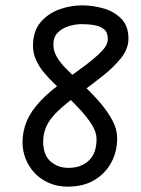

<svg xmlns="http://www.w3.org/2000/svg" viewBox="-20 -695 524 716"><path d="M235 -69Q282 -69 311 -96Q340 -123 340 -176Q340 -203 322 -231Q304 -259 279 -286Q254 -313 232 -334L213 -354Q202 -365 183.5 -382.5Q165 -400 146.5 -421.5Q128 -443 115.5 -469Q103 -495 103 -524Q103 -578 130.5 -611Q158 -644 200 -659.5Q242 -675 286 -675Q327 -675 366.5 -663.5Q406 -652 432.5 -625Q459 -598 459 -551Q459 -513 431.5 -478.5Q404 -444 362 -411Q320 -378 274 -344Q225 -309 195.5 -280.5Q166 -252 153.5 -225Q141 -198 141 -167Q141 -117 168.5 -93Q196 -69 235 -69ZM233 1Q194 1 163 -12.5Q132 -26 110 -49Q88 -72 76 -102Q64 -132 64 -164Q64 -205 79.5 -242.5Q95 -280 130 -317.5Q165 -355 224 -397Q263 -425 299 -452Q335 -479 358.5 -503Q382 -527 382 -549Q382 -574 368.5 -585.5Q355 -597 333 -601Q311 -605 285 -605Q261 -605 236.5 -597.5Q212 -590 195.5 -573.5Q179 -557 179 -529Q179 -504 193 -481Q207 -458 226.5 -439Q246 -420 261 -405L295 -373Q328 -342 355.5 -309.5Q383 -277 400 -244.5Q417 -212 417 -180Q417 -130 395 -89Q373 -48 332 -23.5Q291 1 233 1Z"/></svg>

Font: Edu VIC WA NT Beginner Medium
Style: Regular
Weight: 500
Designer: Tina and Corey Anderson
Foundry: Google for Education
Version: Version 1.003